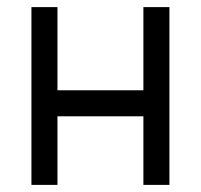

<svg xmlns="http://www.w3.org/2000/svg" viewBox="-20 -520 565 540"><path d="M141.6 0H68.4V-500H141.6V-266.1H383.3V-500H456.5V0H383.3V-192.9H141.6Z"/></svg>

Font: Anka/Coder Condensed
Style: Regular
Weight: 400
Width: 4
Monospace: yes
Version: Version 1.100